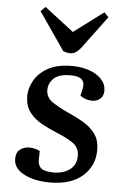

<svg xmlns="http://www.w3.org/2000/svg" viewBox="-56 -823 569 877"><g transform="rotate(5 229.0 -384.5)"><path d="M220 -33Q264 -33 293.5 -55Q323 -77 323 -118Q323 -156 293.5 -176.5Q264 -197 216 -216Q180 -231 146.5 -249.5Q113 -268 91 -297Q69 -326 69 -372Q69 -404 88 -440Q107 -476 149.5 -500.5Q192 -525 263 -525Q305 -525 340.5 -512.5Q376 -500 397 -477.5Q418 -455 418 -425Q418 -402 403.5 -388.5Q389 -375 366 -375Q348 -375 333.5 -381Q319 -387 311 -393L319 -430Q324 -454 310 -468Q296 -482 258 -482Q205 -482 181.5 -459.5Q158 -437 158 -406Q158 -372 188 -351.5Q218 -331 258 -313Q297 -296 331.5 -276Q366 -256 387.5 -227Q409 -198 409 -152Q409 -79 355.5 -32.5Q302 14 207 14Q134 14 86.5 -11.5Q39 -37 39 -80Q39 -109 57 -123Q75 -137 99 -137Q113 -137 126 -133.5Q139 -130 148 -125L147 -85Q147 -58 163 -45.5Q179 -33 220 -33ZM96 -762 117 -783 251 -680 387 -782 407 -761 297 -613Q273 -582 249 -582Q232 -582 215 -589Z"/></g></svg>

Font: Literata 36pt Medium
Style: Italic
Weight: 500
Italic angle: -2°
Designer: Latin by Veronika Burian and Jose Scaglione. Greek by Irene Vlachou. Cyrillic by Vera Evstafieva
Foundry: TypeTogether
Version: Version 3.002